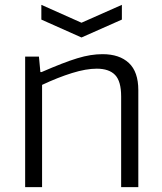

<svg xmlns="http://www.w3.org/2000/svg" viewBox="-20 -774 671 794"><path d="M151 -754 317 -680 484 -754V-693L317 -619L151 -693ZM84 -540H141L147 -476H152Q198 -496 234 -510Q270 -524 299.5 -533Q329 -542 354.5 -546Q380 -550 404 -550Q474 -550 513 -513.5Q552 -477 552 -401V0H481V-375Q481 -438 456 -464Q431 -490 380 -490Q336 -490 278 -472Q220 -454 154 -423V0H84Z"/></svg>

Font: Encode Sans Wide
Style: Light
Weight: 300
Designer: Pablo Impallari, Andres Torresi
Foundry: Pablo Impallari, Andres Torresi
Version: Version 1.000; ttfautohint (v1.00) -l 8 -r 50 -G 200 -x 14 -